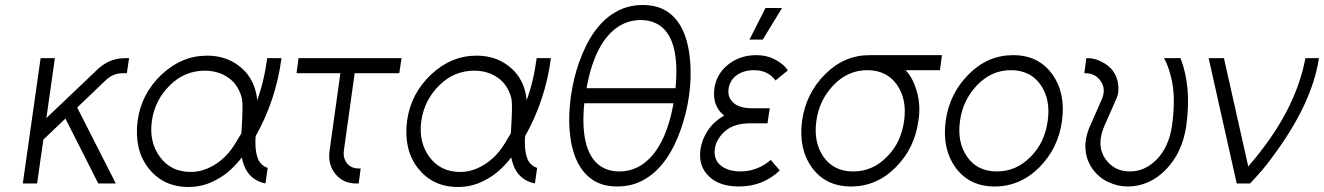

<svg xmlns="http://www.w3.org/2000/svg" viewBox="-20 -732 5282 766"><path d="M142 -500 71 0H128L153 -175L241 -259L372 0H442L288 -303L403 -413Q432 -440 470 -440H486L495 -500H479Q445 -500 416 -487Q403 -481 391 -473Q379 -465 368 -454L165 -261L199 -500Z M806 -510Q705 -510 624 -434Q544 -358 529 -250Q522 -195 532 -148Q542 -101 571 -63Q630 14 732 14Q794 14 847 -17Q875 -32 899 -54Q923 -76 945 -104Q947 -91 951 -79.5Q955 -68 960 -58Q972 -35 991.5 -20.5Q1011 -6 1039 0L1048 -62Q1036 -66 1027 -73.5Q1018 -81 1012 -92Q1006 -104 1002.5 -121.5Q999 -139 999 -162Q999 -167 999 -174Q999 -181 1000 -189Q1040 -260 1066 -338Q1092 -416 1103 -500H1046Q1040 -454 1030 -412Q1020 -370 1006 -332Q1005 -341 1004 -349Q1003 -357 1001 -364Q985 -431 931 -471Q879 -510 806 -510ZM797 -450Q851 -450 891 -422Q929 -396 944 -344Q948 -330 947.5 -294Q947 -258 943 -200Q930 -178 920.5 -162.5Q911 -147 905 -139Q874 -96 830 -71Q809 -59 787 -52.5Q765 -46 741 -46Q662 -46 618 -106Q574 -166 586 -250Q598 -333 658 -392Q717 -450 797 -450Z M1171 -500 1163 -440H1338L1295 -132Q1287 -76 1318 -38Q1349 0 1401 0H1411L1419 -60H1410Q1381 -60 1364 -81Q1348 -102 1352 -132L1395 -440H1573L1582 -500Z M1881 -510Q1780 -510 1699 -434Q1619 -358 1604 -250Q1597 -195 1607 -148Q1617 -101 1646 -63Q1705 14 1807 14Q1869 14 1922 -17Q1950 -32 1974 -54Q1998 -76 2020 -104Q2022 -91 2026 -79.5Q2030 -68 2035 -58Q2047 -35 2066.5 -20.5Q2086 -6 2114 0L2123 -62Q2111 -66 2102 -73.5Q2093 -81 2087 -92Q2081 -104 2077.5 -121.5Q2074 -139 2074 -162Q2074 -167 2074 -174Q2074 -181 2075 -189Q2115 -260 2141 -338Q2167 -416 2178 -500H2121Q2115 -454 2105 -412Q2095 -370 2081 -332Q2080 -341 2079 -349Q2078 -357 2076 -364Q2060 -431 2006 -471Q1954 -510 1881 -510ZM1872 -450Q1926 -450 1966 -422Q2004 -396 2019 -344Q2023 -330 2022.5 -294Q2022 -258 2018 -200Q2005 -178 1995.5 -162.5Q1986 -147 1980 -139Q1949 -96 1905 -71Q1884 -59 1862 -52.5Q1840 -46 1816 -46Q1737 -46 1693 -106Q1649 -166 1661 -250Q1673 -333 1733 -392Q1792 -450 1872 -450Z M2536 -652Q2584 -652 2618 -626Q2693 -566 2675 -380H2320Q2353 -564 2447 -626Q2488 -652 2536 -652ZM2544 -712Q2481 -712 2431 -681Q2341 -627 2290 -482Q2279 -451 2271 -418Q2263 -385 2258 -350Q2253 -315 2251.5 -282.5Q2250 -250 2252 -218Q2257 -146 2279 -96Q2301 -46 2338 -19Q2379 12 2442 12Q2506 12 2556 -19Q2601 -46 2636.5 -96Q2672 -146 2697 -218Q2708 -250 2716 -282.5Q2724 -315 2729 -350Q2734 -385 2735 -418Q2736 -451 2734 -482Q2723 -627 2649 -681Q2608 -712 2544 -712ZM2667 -320Q2634 -136 2540 -74Q2499 -48 2451 -48Q2403 -48 2369 -74Q2293 -135 2311 -320Z M3051 -300H2981Q2924 -300 2900 -328Q2882 -349 2887 -379Q2891 -408 2914 -428Q2943 -452 2989 -452Q3044 -452 3074 -411L3123 -451Q3114 -465 3100.5 -476Q3087 -487 3069 -496Q3038 -512 2998 -512Q2930 -512 2882 -472Q2838 -435 2830 -379Q2821 -309 2869 -271Q2850 -260 2833.5 -245.5Q2817 -231 2805 -213Q2781 -177 2775 -139Q2764 -68 2811 -26Q2852 12 2928 12Q3024 12 3091 -52L3055 -94Q3003 -49 2936 -48Q2882 -48 2853 -74Q2826 -98 2832 -139Q2838 -178 2873 -209Q2909 -240 2972 -240H3042ZM2970 -574H3023L3100 -700H3034Z M3449 -512Q3348 -512 3272 -436Q3195 -359 3180 -250Q3165 -139 3219 -64Q3274 12 3375 12Q3477 12 3553 -64Q3629 -140 3644 -250Q3649 -280 3647.5 -308.5Q3646 -337 3639 -363Q3632 -389 3621 -411.5Q3610 -434 3593 -452H3730L3738 -512ZM3440 -452Q3518 -452 3559 -393Q3599 -335 3587 -250Q3581 -207 3564.5 -171.5Q3548 -136 3519 -107Q3462 -48 3384 -48Q3306 -48 3265 -107Q3225 -165 3237 -250Q3243 -293 3260.5 -328.5Q3278 -364 3306 -393Q3363 -452 3440 -452Z M4022 -512Q3921 -512 3845 -436Q3768 -359 3753 -250Q3738 -139 3792 -64Q3847 12 3948 12Q4050 12 4126 -64Q4202 -140 4217 -250Q4232 -361 4178 -436Q4123 -512 4022 -512ZM4013 -452Q4091 -452 4132 -393Q4172 -335 4160 -250Q4154 -207 4137.5 -171.5Q4121 -136 4092 -107Q4035 -48 3957 -48Q3879 -48 3838 -107Q3798 -165 3810 -250Q3816 -293 3833.5 -328.5Q3851 -364 3879 -393Q3936 -452 4013 -452Z M4314 -500 4306 -440H4310Q4349 -440 4371 -409Q4394 -377 4375 -334L4330 -232Q4306 -179 4311 -133Q4313 -111 4320.5 -92Q4328 -73 4340 -56Q4352 -40 4367 -27.5Q4382 -15 4401 -6Q4420 3 4439 7.5Q4458 12 4479 12Q4565 12 4631 -55Q4698 -124 4713 -232Q4734 -385 4690 -500H4624Q4633 -484 4639.5 -466Q4646 -448 4651 -428Q4662 -388 4663 -339Q4664 -290 4656 -232Q4644 -147 4596 -97Q4548 -48 4488 -48Q4425 -48 4390 -98Q4352 -152 4387 -232L4432 -334Q4440 -351 4441.5 -366.5Q4443 -382 4441 -397Q4436 -428 4419.5 -450Q4403 -472 4374 -486Q4361 -493 4347 -496.5Q4333 -500 4318 -500Z M4802 -500 4914 0H4967Q4992 -26 5013.5 -51Q5035 -76 5053 -101Q5215 -317 5242 -500H5188Q5168 -392 5111 -284Q5054 -176 4960 -68L4863 -500Z"/></svg>

Font: Unageo
Style: Light-Italic
Weight: 300
Designer: Richard Sepsi
Foundry: Richard Sepsi
Version: Version 2.000